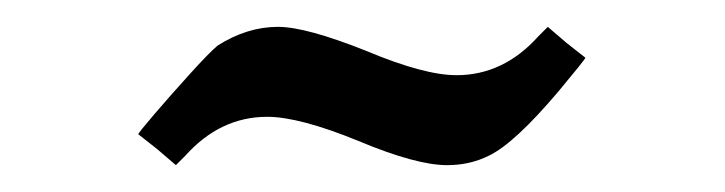

<svg xmlns="http://www.w3.org/2000/svg" viewBox="-20 -338 540 143"><path d="M142 -304Q164 -318 187 -318Q208 -318 253 -300Q296 -282 320 -282Q355 -282 381 -311L388 -318L402 -306L416 -295Q416 -294 396 -270Q363 -231 344 -222Q330 -215 313 -215Q290 -215 247 -233Q203 -251 179 -251Q144 -251 118 -222L111 -215L97 -227L83 -238Q83 -239 95 -253Q107 -267 121.5 -283Q136 -299 142 -304Z"/></svg>

Font: MathJax_Main
Style: Regular
Weight: 400
Version: Version 1.1